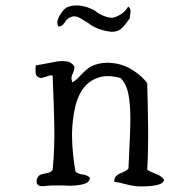

<svg xmlns="http://www.w3.org/2000/svg" viewBox="-20 -685 710 704"><path d="M582 -25Q579 -13 560.5 -8Q542 -3 520 -2Q498 -1 482 -2Q460 -4 437.5 -10.5Q415 -17 399 -18Q399 -35 408.5 -42Q418 -49 430.5 -53.5Q443 -58 451 -67Q452 -88 453.5 -119.5Q455 -151 456.5 -187Q458 -223 458 -255Q458 -300 451 -338.5Q444 -377 422 -399Q377 -411 345.5 -402Q314 -393 293 -370Q267 -341 256 -294Q245 -247 244 -194Q244 -158 247.5 -122.5Q251 -87 257 -55Q268 -47 284 -45Q300 -43 310 -33Q308 -18 293.5 -12.5Q279 -7 259 -5Q248 -4 236 -4Q224 -4 212 -5Q202 -5 192 -5Q182 -5 173 -5Q168 -5 163.5 -4.5Q159 -4 154 -4Q141 -2 130.5 -2.5Q120 -3 115 -13Q112 -26 119 -36Q124 -44 135 -46.5Q146 -49 157 -51.5Q168 -54 173 -62Q181 -141 179 -230Q177 -319 173 -407Q170 -410 163.5 -408.5Q157 -407 150 -404Q144 -402 138 -400.5Q132 -399 127 -399Q111 -404 110.5 -420Q110 -436 111 -445Q123 -447 135.5 -449.5Q148 -452 160 -454Q173 -457 185 -459Q197 -461 208 -461Q217 -461 225 -460Q233 -459 240 -454Q247 -450 253 -441Q253 -432 251 -426.5Q249 -421 247 -416Q244 -410 242.5 -403Q241 -396 245 -383Q258 -390 270 -403Q282 -416 296.5 -429Q311 -442 330 -448Q345 -453 358 -454Q375 -456 391 -454Q432 -450 466.5 -428Q501 -406 520 -380Q520 -377 520 -371Q522 -305 523 -222.5Q524 -140 520 -62Q536 -53 554 -46.5Q572 -40 582 -25ZM450 -661Q458 -655 458.5 -646.5Q459 -638 457 -630Q456 -622 456 -618Q445 -602 431.5 -586.5Q418 -571 399 -569Q386 -567 362 -573Q338 -579 320 -589Q315 -592 311 -595Q307 -598 303 -601Q287 -611 274 -618.5Q261 -626 249 -625Q241 -624 233.5 -619.5Q226 -615 220 -608Q219 -603 211 -595Q203 -587 194 -588Q188 -599 191 -609.5Q194 -620 198 -627Q208 -644 217.5 -652.5Q227 -661 246 -664Q266 -667 287 -662Q308 -657 328 -646Q340 -635 359.5 -627Q379 -619 393 -620Q406 -622 423 -632.5Q440 -643 450 -661Z"/></svg>

Font: Yuji Syuku
Style: Regular
Weight: 400
Designer: Kataoka Yuji
Foundry: Kinuta Font Factory
Version: Version 3.002